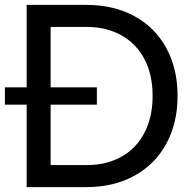

<svg xmlns="http://www.w3.org/2000/svg" viewBox="-26 -765 787 785"><path d="M83 -337H-6V-408H83V-745H327Q439 -745 523.5 -699Q608 -653 654 -568.5Q700 -484 700 -373Q700 -262 654 -177.5Q608 -93 523.5 -46.5Q439 0 327 0H83ZM328 -90Q410 -90 471 -124.5Q532 -159 565 -223Q598 -287 598 -373Q598 -459 565 -522.5Q532 -586 470.5 -620.5Q409 -655 328 -655H181V-408H370V-337H181V-90Z"/></svg>

Font: Eudoxus Sans Medium
Style: Regular
Weight: 500
Designer: Stijn de Vries
Foundry: tokotype
Version: Version 2.005